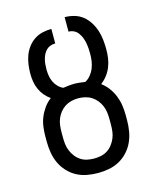

<svg xmlns="http://www.w3.org/2000/svg" viewBox="-112 -812 724 896"><g transform="rotate(-15 250.0 -363.5)"><path d="M250 8Q223 8 196.5 3Q170 -2 147 -14.5Q124 -27 105.5 -47Q87 -67 76 -91Q65 -115 60.5 -141.5Q56 -168 56 -195V-220Q56 -243 59 -266.5Q62 -290 71 -312Q80 -334 94 -353.5Q108 -373 127 -387Q111 -398 98.5 -413Q86 -428 78 -446Q70 -464 67 -483Q64 -502 64 -521Q64 -543 67 -565Q70 -587 77.5 -607.5Q85 -628 98.5 -646Q112 -664 130 -676Q148 -688 169.5 -693Q191 -698 213 -698V-628Q201 -628 189.5 -624Q178 -620 169.5 -611.5Q161 -603 155.5 -592Q150 -581 147 -569Q144 -557 143 -545Q142 -533 142 -521Q142 -506 144.5 -490.5Q147 -475 153.5 -461Q160 -447 171 -435.5Q182 -424 196 -418Q209 -420 222.5 -421.5Q236 -423 250 -423Q263 -423 276 -421.5Q289 -420 302 -418Q317 -426 328.5 -440Q340 -454 346.5 -470.5Q353 -487 355.5 -504.5Q358 -522 358 -540Q358 -553 357 -566.5Q356 -580 353.5 -593Q351 -606 346 -618.5Q341 -631 333 -642Q325 -653 313 -659Q301 -665 287 -665V-735Q310 -735 333 -728.5Q356 -722 374 -707.5Q392 -693 404.5 -673Q417 -653 424 -631Q431 -609 433.5 -586Q436 -563 436 -540Q436 -518 433 -497Q430 -476 422 -456Q414 -436 401 -419Q388 -402 371 -389Q390 -375 404.5 -355.5Q419 -336 428 -313.5Q437 -291 440.5 -267.5Q444 -244 444 -220V-195Q444 -168 439.5 -141.5Q435 -115 424 -91Q413 -67 394.5 -47Q376 -27 353 -14.5Q330 -2 303.5 3Q277 8 250 8ZM250 -62Q267 -62 283.5 -65.5Q300 -69 314 -78Q328 -87 338.5 -100.5Q349 -114 355.5 -129.5Q362 -145 364 -161.5Q366 -178 366 -195V-220Q366 -236 364 -253Q362 -270 355.5 -285.5Q349 -301 338.5 -314Q328 -327 314 -336Q300 -345 283.5 -349Q267 -353 250 -353Q233 -353 216.5 -349Q200 -345 186 -336Q172 -327 161.5 -314Q151 -301 144.5 -285.5Q138 -270 136 -253Q134 -236 134 -220V-195Q134 -178 136 -161.5Q138 -145 144.5 -129.5Q151 -114 161.5 -100.5Q172 -87 186 -78Q200 -69 216.5 -65.5Q233 -62 250 -62Z"/></g></svg>

Font: Iosevka Fixed
Style: Regular
Weight: 400
Monospace: yes
Designer: Belleve Invis
Foundry: Belleve Invis
Version: Version 33.2.4